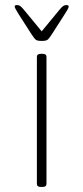

<svg xmlns="http://www.w3.org/2000/svg" viewBox="-20 -738 330 760"><path d="M142 2Q126 2 126 -10V-513Q126 -525 142 -525H148Q164 -525 164 -513V-10Q164 2 148 2ZM243 -718Q252 -718 252 -712Q252 -708 246 -697.5Q240 -687 235 -680L185 -602Q174 -585 168 -580.5Q162 -576 145 -576Q128 -576 122 -580.5Q116 -585 105 -602L55 -680Q51 -687 44.5 -697.5Q38 -708 38 -712Q38 -718 47 -718Q54 -718 59.5 -714.5Q65 -711 74 -700L145 -614L216 -700Q225 -711 230.5 -714.5Q236 -718 243 -718Z"/></svg>

Font: Asap Expanded Thin
Style: Regular
Weight: 100
Width: 7
Designer: Pablo Cosgaya
Foundry: Omnibus-Type
Version: Version 3.001; ttfautohint (v1.8.4.7-5d5b)